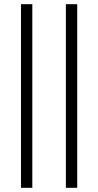

<svg xmlns="http://www.w3.org/2000/svg" viewBox="-20 -790 468 915"><path d="M80 -770H134V105H80ZM294 -770H348V105H294Z"/></svg>

Font: Unbounded ExtraLight
Style: Regular
Weight: 250
Designer: Luke Prowse, Jean-Baptiste Morizot, Fátima Lázaro, Florian Runge
Foundry: NaN
Version: Version 1.701;gftools[0.9.28.dev5+ged2979d]